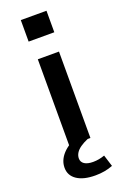

<svg xmlns="http://www.w3.org/2000/svg" viewBox="-174 -784 686 1040"><g transform="rotate(-20 168.5 -264.5)"><path d="M107 0V-498H229V0ZM93 -605V-729H241V-605ZM186 200Q118 200 80 174.5Q42 149 42 104Q42 61 75 25Q108 -11 173 -36L213 0Q187 11 168.5 24Q150 37 141 52Q132 67 132 83Q132 104 149.5 115.5Q167 127 199 127Q216 127 232.5 124Q249 121 266 115L287 182Q264 191 239 195.5Q214 200 186 200Z"/></g></svg>

Font: Nunito Sans 7pt Expanded SemiBold
Style: Regular
Weight: 600
Width: 7
Designer: Vernon Adams
Foundry: Vernon Adams
Version: Version 3.101;gftools[0.9.27]